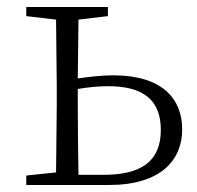

<svg xmlns="http://www.w3.org/2000/svg" viewBox="-20 -528 561 548"><path d="M55 0H291C439 0 500 -71 500 -159C500 -245 444 -313 304 -313C270 -313 236 -309 202 -304L204 -472L288 -482V-508H55V-482L140 -472L142 -283V-226L140 -36L55 -27ZM202 -274C231 -279 260 -282 289 -282C392 -282 439 -240 439 -157C439 -69 385 -29 275 -29H204C203 -84 202 -169 202 -226Z"/></svg>

Font: Noto Serif CJK SC ExtraLight
Style: Regular
Weight: 200
Designer: Ryoko NISHIZUKA 西塚涼子 (kana & ideographs); Frank Grießhammer (Latin, Greek & Cyrillic); Wenlong ZHANG 张文龙 (bopomofo); San
Foundry: Adobe
Version: Version 2.001;hotconv 1.1.0;makeotfexe 2.6.0